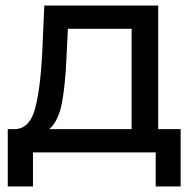

<svg xmlns="http://www.w3.org/2000/svg" viewBox="-20 -550 704 693"><path d="M632 -84H551V-530H140L132 -351C127.3 -267 118.7 -202 106 -156C93.3 -110 70 -86 36 -84H8V123H99V0H542V123H632ZM203.5 -178.5C211.8 -222.2 217.3 -277.3 220 -344L225 -446H455V-84H158C180 -103.3 195.2 -134.8 203.5 -178.5Z"/></svg>

Font: Rookery
Style: Regular
Weight: 400
Designer: Ryan Kimball / Julieta Ulanovsky
Foundry: Motorola Mobility LLC.
Version: Version 1.0